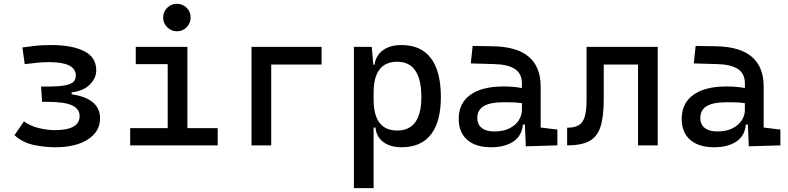

<svg xmlns="http://www.w3.org/2000/svg" viewBox="-20 -764 4142 1009"><path d="M271.5 9.8Q211.9 9.8 154.5 -2.9Q97.2 -15.6 56.2 -53.7L106 -126Q141.1 -100.6 186.3 -90.3Q231.4 -80.1 267.6 -80.1Q398.4 -80.1 398.4 -153.8Q398.4 -191.4 359.1 -210.2Q319.8 -229 221.7 -229H201.2L195.8 -309.1H223.1Q290.5 -309.1 323.7 -315.9Q356.9 -322.8 367.7 -335.7Q378.4 -348.6 378.4 -367.2Q378.4 -437.5 238.3 -437.5Q204.6 -437.5 178.2 -434.6Q151.9 -431.2 109.9 -426.8L97.7 -514.6Q133.8 -519.5 165.8 -523.4Q197.8 -527.3 249 -527.3Q357.9 -527.3 421.9 -495.4Q485.8 -463.4 485.8 -394Q485.8 -354.5 453.1 -320.6Q420.4 -286.6 356.4 -278.3V-268.6Q505.9 -246.6 505.9 -141.6Q505.9 -73.2 442.4 -31.7Q378.9 9.8 271.5 9.8Z M664.1 0V-90.8H861.3V-426.8H693.4V-517.6H964.8V-90.8H1124V0ZM909.7 -599.6Q879.9 -599.6 858.6 -620.8Q837.4 -642.1 837.4 -671.9Q837.4 -702.1 858.6 -723.1Q879.9 -744.1 909.7 -744.1Q939.9 -744.1 960.9 -723.1Q981.9 -702.1 981.9 -671.9Q981.9 -642.1 960.9 -620.8Q939.9 -599.6 909.7 -599.6Z M1301.8 0V-517.6H1669.9V-424.8H1405.3V0Z M1839.8 224.6V-517.6H1933.6L1941.9 -423.8H1948.2Q1955.1 -472.7 1992.4 -500Q2029.8 -527.3 2090.3 -527.3Q2192.4 -527.3 2244.6 -458Q2296.9 -388.7 2296.9 -253.9Q2296.9 -124 2244.6 -57.1Q2192.4 9.8 2090.3 9.8Q2030.8 9.8 1994.4 -17.6Q1958 -44.9 1953.1 -93.8H1943.4V224.6ZM1943.4 -241.2Q1943.4 -78.1 2067.4 -78.1Q2194.3 -78.1 2194.3 -253.9Q2194.3 -439.5 2067.4 -439.5Q1943.4 -439.5 1943.4 -276.4Z M2743.2 4.9 2738.3 -109.4H2728Q2722.2 -49.8 2677.5 -20Q2632.8 9.8 2560.5 9.8Q2479.5 9.8 2435.1 -29.3Q2390.6 -68.4 2390.6 -139.6Q2390.6 -221.7 2451.9 -265.6Q2513.2 -309.6 2625 -309.6Q2680.7 -309.6 2722.7 -301.3V-325.2Q2722.7 -377 2686.3 -401.1Q2649.9 -425.3 2578.1 -427.2L2454.1 -430.7L2463.9 -522.5L2568.4 -521Q2696.8 -519 2759 -465.6Q2821.3 -412.1 2821.3 -309.6V-93.8L2909.2 -83V0ZM2722.7 -221.7Q2697.8 -225.6 2673.1 -226.1Q2648.4 -226.6 2623 -226.6Q2488.3 -226.6 2488.3 -144.5Q2488.3 -110.4 2511.5 -91.8Q2534.7 -73.2 2577.1 -73.2Q2625.5 -73.2 2658 -89.8Q2690.4 -106.4 2706.5 -132.3Q2722.7 -158.2 2722.7 -185.5Z M2960.4 0V-92.8Q2999.5 -92.8 3021.7 -106.2Q3043.9 -119.6 3053.2 -151.9Q3062.5 -184.1 3062.5 -241.2V-517.6H3436.5V0H3333V-424.8H3152.8V-244.6Q3152.8 -150.4 3135.5 -97.2Q3118.2 -43.9 3076.2 -22Q3034.2 0 2960.4 0Z M3915 4.9 3910.2 -109.4H3899.9Q3894 -49.8 3849.4 -20Q3804.7 9.8 3732.4 9.8Q3651.4 9.8 3606.9 -29.3Q3562.5 -68.4 3562.5 -139.6Q3562.5 -221.7 3623.8 -265.6Q3685.1 -309.6 3796.9 -309.6Q3852.5 -309.6 3894.5 -301.3V-325.2Q3894.5 -377 3858.2 -401.1Q3821.8 -425.3 3750 -427.2L3626 -430.7L3635.7 -522.5L3740.2 -521Q3868.7 -519 3930.9 -465.6Q3993.2 -412.1 3993.2 -309.6V-93.8L4081.1 -83V0ZM3894.5 -221.7Q3869.6 -225.6 3845 -226.1Q3820.3 -226.6 3794.9 -226.6Q3660.2 -226.6 3660.2 -144.5Q3660.2 -110.4 3683.3 -91.8Q3706.5 -73.2 3749 -73.2Q3797.4 -73.2 3829.8 -89.8Q3862.3 -106.4 3878.4 -132.3Q3894.5 -158.2 3894.5 -185.5Z"/></svg>

Font: CaskaydiaMono NF
Style: Regular
Weight: 400
Designer: Aaron Bell
Foundry: Saja Typeworks
Version: Version 2111.001; ttfautohint (v1.8.4);Nerd Fonts 3.1.1